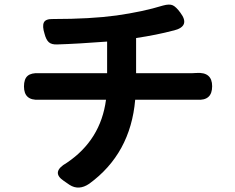

<svg xmlns="http://www.w3.org/2000/svg" viewBox="-20 -793 1040 848"><path d="M152.3 -469.7H453.1V-609.4Q325.2 -599.6 232.4 -596.7Q208 -595.7 195.8 -606.4Q183.6 -617.2 176.8 -643.6Q166 -677.7 173.8 -693.8Q181.6 -710 214.8 -709Q379.9 -709 494.1 -724.6Q611.3 -741.2 700.2 -768.6Q728.5 -776.4 743.2 -769.5Q757.8 -762.7 776.4 -737.3Q822.3 -676.8 747.1 -658.2H746.1Q672.9 -638.7 581.1 -625V-469.7H828.1Q839.8 -469.7 847.7 -470.7Q917 -475.6 917 -412.1Q917 -347.7 850.6 -352.5H577.1Q556.6 -114.3 374 18.6Q328.1 49.8 287.1 23.4L261.7 5.9Q203.1 -33.2 275.4 -74.2Q424.8 -174.8 448.2 -352.5H151.4Q85.9 -348.6 85.9 -411.1Q85.9 -444.3 102.1 -458Q118.2 -471.7 152.3 -469.7Z"/></svg>

Font: GenSenMaruGothic TW TTF Bold
Style: Regular
Weight: 700
Version: Version 1.301